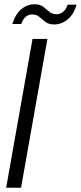

<svg xmlns="http://www.w3.org/2000/svg" viewBox="-20 -883 380 903"><path d="M9 0 133 -700H203L79 0ZM38 -770Q52 -816 80 -839.5Q108 -863 142 -863Q168 -863 183 -851.5Q198 -840 211.5 -828Q225 -816 247 -816Q263 -816 277 -827.5Q291 -839 298 -861H340Q328 -817 299 -792.5Q270 -768 235 -768Q209 -768 193.5 -780Q178 -792 165 -803.5Q152 -815 131 -815Q114 -815 101 -804Q88 -793 80 -770Z"/></svg>

Font: DM Sans 36pt Light
Style: Italic
Weight: 300
Italic angle: -10°
Designer: Colophon Foundry, Jonny Pinhorn
Foundry: Colophon Foundry
Version: Version 4.004;gftools[0.9.30]